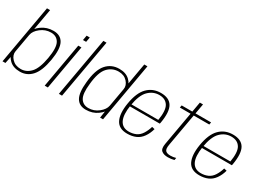

<svg xmlns="http://www.w3.org/2000/svg" viewBox="-31 -1496 3003 2213"><g transform="rotate(30 1470.0 -390.0)"><path d="M-4.5 0H34L54 -97.5L175.5 -785H134ZM227 4Q321.5 4 385 -67.5Q448.5 -139 475.5 -298Q502.5 -456 464.2 -527.2Q426 -598.5 331 -598.5Q242.5 -598.5 175.8 -550Q109 -501.5 100.5 -455L111 -419Q120.5 -472.5 181.2 -519.8Q242 -567 315 -567Q391 -567 425 -507Q459 -447 433 -297.5Q407 -147.5 351 -87.5Q295 -27.5 220 -27.5Q145.5 -27.5 101.8 -74.5Q58 -121.5 67.5 -175.5L44.5 -139Q36 -93 87 -44.5Q138 4 227 4Z M557 0H599L703.5 -593H661.5ZM687.5 -740.5 676 -676H718L729.5 -740.5Z M745.5 0H787.5L926.5 -785H884.5Z M1294 0H1333L1471 -785H1429L1308.5 -97.5ZM1104 4Q1193 4 1259 -44.5Q1325 -93 1333.5 -139L1322 -175.5Q1312.5 -121.5 1253.2 -74.5Q1194 -27.5 1120.5 -27.5Q1049 -27.5 1015 -83.5Q981 -139.5 996.5 -275Q1012 -438.5 1071 -502.8Q1130 -567 1215.5 -567Q1289 -567 1332 -519.8Q1375 -472.5 1365 -419L1388 -455Q1396.5 -501.5 1346.2 -550Q1296 -598.5 1207.5 -598.5Q1102 -598.5 1035.5 -522Q969 -445.5 953.5 -272Q938.5 -129.5 976.5 -62.8Q1014.5 4 1104 4Z M1655.5 4.5 1660.5 -25.5Q1574.5 -25.5 1540.5 -94.2Q1506.5 -163 1528.5 -298.5Q1552.5 -446 1613.8 -506.8Q1675 -567.5 1756.5 -567.5Q1839.5 -567.5 1875.8 -507.8Q1912 -448 1887 -305.5L1893 -313H1524L1519 -284H1924.5Q1926.5 -292 1928.5 -300.5Q1955.5 -456.5 1913.8 -527Q1872 -597.5 1761.5 -597.5Q1654.5 -597.5 1583.8 -526.2Q1513 -455 1487.5 -298.5Q1464 -154 1503.8 -74.8Q1543.5 4.5 1655.5 4.5ZM1660.5 -25.5 1655.5 4.5Q1718.5 4.5 1768.5 -17Q1818.5 -38.5 1852.8 -87.2Q1887 -136 1904 -199L1867 -207.5Q1851.5 -153 1823 -108Q1794.5 -63 1752 -44.2Q1709.5 -25.5 1660.5 -25.5Z M2197 5.5Q2240.5 5.5 2281 -5.5L2286.5 -36Q2249.5 -25.5 2213.5 -25.5Q2168.5 -25.5 2148.8 -45.5Q2129 -65.5 2139.5 -126L2216.5 -560.5H2424L2429.5 -592H2222L2245.5 -725H2203.5L2180 -592H2038L2032 -560.5H2174.5L2095.5 -113.5Q2083 -43 2113 -18.8Q2143 5.5 2197 5.5Z M2614.5 4.5 2619.5 -25.5Q2533.5 -25.5 2499.5 -94.2Q2465.5 -163 2487.5 -298.5Q2511.5 -446 2572.8 -506.8Q2634 -567.5 2715.5 -567.5Q2798.5 -567.5 2834.8 -507.8Q2871 -448 2846 -305.5L2852 -313H2483L2478 -284H2883.5Q2885.5 -292 2887.5 -300.5Q2914.5 -456.5 2872.8 -527Q2831 -597.5 2720.5 -597.5Q2613.5 -597.5 2542.8 -526.2Q2472 -455 2446.5 -298.5Q2423 -154 2462.8 -74.8Q2502.5 4.5 2614.5 4.5ZM2619.5 -25.5 2614.5 4.5Q2677.5 4.5 2727.5 -17Q2777.5 -38.5 2811.8 -87.2Q2846 -136 2863 -199L2826 -207.5Q2810.5 -153 2782 -108Q2753.5 -63 2711 -44.2Q2668.5 -25.5 2619.5 -25.5Z"/></g></svg>

Font: Anybody UltraCondensed Thin ExtraLight
Style: Italic
Weight: 250
Italic angle: -10°
Version: Version 1.111